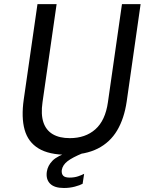

<svg xmlns="http://www.w3.org/2000/svg" viewBox="-20 -743 715 934"><path d="M290.8 171.5Q244.4 171.5 223.5 150.2Q202.6 129 207.8 92.4Q212.1 62.5 235.6 38.6Q259 14.8 317.7 -3.9L383.1 2Q331.8 23 308.1 41.5Q284.5 60 280.5 84.4Q278.6 102.3 287.3 111.6Q295.9 120.9 318.6 120.9Q341.5 120.9 359.9 114.7Q378.3 108.4 389.3 102.5L381.9 151Q369 158.2 344 164.9Q318.9 171.5 290.8 171.5ZM307.6 10Q218.2 10 167.4 -21Q116.5 -51.9 99.7 -112.1Q83 -172.2 95.6 -259.6L162.3 -723H255.4L186.8 -245.7Q178.3 -187.2 191 -148.4Q203.8 -109.6 236.4 -90.3Q269 -71 319.5 -71Q395.5 -71 443.9 -114Q492.4 -156.9 505 -245.7L573.3 -723H664L596.4 -249.8Q584.3 -166.6 549.9 -108.6Q515.5 -50.6 455.7 -20.3Q395.9 10 307.6 10Z"/></svg>

Font: Public Sans Thin
Style: Italic
Weight: 100
Italic angle: -8°
Designer: The Public Sans project authors (U.S. Web Design System). Libre Franklin designed by Pablo Impallari and Rodrigo Fuenzal
Version: Version 2.000